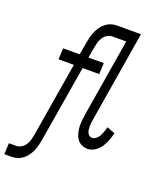

<svg xmlns="http://www.w3.org/2000/svg" viewBox="-246 -831 915 1132"><g transform="rotate(20 211.5 -265.0)"><path d="M-77 205 -74 135H-28Q-11 135 4 125.5Q19 116 28.5 101.5Q38 87 42.5 71Q47 55 50 39L128 -430H32L35 -500H139L153 -580Q156 -598 160.5 -615.5Q165 -633 172.5 -650.5Q180 -668 191.5 -684Q203 -700 217.5 -711.5Q232 -723 250.5 -729Q269 -735 287 -735H438L344 -164Q342 -154 341 -143.5Q340 -133 340 -122.5Q340 -112 341 -102Q342 -92 346 -83Q350 -74 358 -68Q366 -62 376 -62Q385 -62 394 -67.5Q403 -73 409.5 -80.5Q416 -88 420.5 -97Q425 -106 428.5 -115Q432 -124 435 -133Q438 -142 440 -152L491 -133Q487 -117 482 -101.5Q477 -86 470 -71Q463 -56 454 -42Q445 -28 432 -16.5Q419 -5 403.5 1.5Q388 8 373 8Q353 8 335.5 0Q318 -8 307 -23.5Q296 -39 291 -57.5Q286 -76 284.5 -95.5Q283 -115 285 -135.5Q287 -156 290 -175L371 -665H284Q267 -665 252 -655.5Q237 -646 227.5 -631.5Q218 -617 213.5 -601Q209 -585 206 -569L194 -500H290V-490L287 -430H183L103 50Q100 68 95.5 85.5Q91 103 83.5 120.5Q76 138 64.5 154Q53 170 38.5 181.5Q24 193 5.5 199Q-13 205 -31 205Z"/></g></svg>

Font: Iosevka Slab
Style: Italic
Weight: 400
Italic angle: -9°
Monospace: yes
Designer: Belleve Invis
Foundry: Belleve Invis
Version: Version 11.1.0; ttfautohint (v1.8.3)